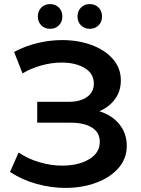

<svg xmlns="http://www.w3.org/2000/svg" viewBox="-20 -909 689 939"><path d="M600 -196Q600 -133 559 -86.5Q518 -40 449.5 -15Q381 10 300 10Q230 10 159.5 -9.5Q89 -29 29 -68L71 -163Q117 -132 173 -115.5Q229 -99 284 -99Q363 -99 415.5 -130Q468 -161 468 -215Q468 -261 430 -285Q392 -309 325 -309H162V-411H315Q373 -411 406 -435Q439 -459 439 -500Q439 -549 394.5 -576Q350 -603 281 -603Q234 -603 184 -589.5Q134 -576 90 -550L49 -655Q103 -684 163.5 -698.5Q224 -713 284 -713Q362 -713 427.5 -689Q493 -665 532 -620.5Q571 -576 571 -516Q571 -464 543 -425Q515 -386 466 -365Q529 -345 564.5 -300.5Q600 -256 600 -196ZM165 -828Q165 -855 182 -872Q199 -889 225 -889Q251 -889 268 -872Q285 -855 285 -828Q285 -802 268 -785Q251 -768 225 -768Q199 -768 182 -785Q165 -802 165 -828ZM359 -828Q359 -855 376 -872Q393 -889 419 -889Q445 -889 462 -872Q479 -855 479 -828Q479 -802 462 -785Q445 -768 419 -768Q393 -768 376 -785Q359 -802 359 -828Z"/></svg>

Font: APTA Sans SemiBold
Style: Bold
Weight: 600
Version: Version 7.200